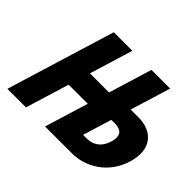

<svg xmlns="http://www.w3.org/2000/svg" viewBox="-168 -1099 1374 1374"><g transform="rotate(45 519.0 -412.5)"><path d="M717.5 -369H755.4C809.3 -369 852.7 -344 827 -260C801 -175 742.4 -150 688.4 -150H650.5ZM323.7 -331H516.8L415.7 0H416.7H604.7H686.3C824.5 0 970.9 -83 1023.2 -254C1075.2 -424 983.2 -519 845 -519H763.3L856.9 -825H855.9H668.9H667.9L567.3 -496H374.1L474.7 -825H286.7L34.5 0H222.5Z"/></g></svg>

Font: Hussar
Style: BdSuprConOblThree
Weight: 700
Foundry: Cannot Into Space Fonts
Version: Version 2.00